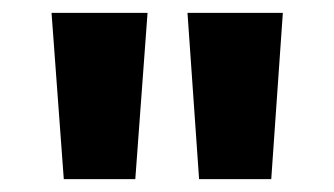

<svg xmlns="http://www.w3.org/2000/svg" viewBox="-20 -886 519 298"><path d="M79 -608 60 -866H209L190 -608ZM289 -608 271 -866H419L401 -608Z"/></svg>

Font: Noto Sans Malayalam UI Condensed ExtraBold
Style: Regular
Weight: 800
Width: 3
Designer: Jelle Bosma - Monotype Design Team
Foundry: Monotype Imaging Inc.
Version: Version 2.104; ttfautohint (v1.8.4.7-5d5b)